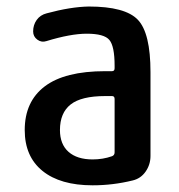

<svg xmlns="http://www.w3.org/2000/svg" viewBox="-20 -550 540 580"><path d="M297.9 -259.8Q225.6 -259.8 193.4 -234.4Q161.1 -209 161.1 -157.2Q161.1 -114.3 187 -91.3Q212.9 -68.4 259.8 -68.4Q291 -68.4 318.4 -78.1Q326.2 -81.1 326.2 -89.8V-251Q326.2 -259.8 318.4 -259.8ZM259.8 9.8Q162.1 9.8 108.4 -33.7Q54.7 -77.1 54.7 -157.2Q54.7 -243.2 115.2 -289.1Q175.8 -335 297.9 -335H318.4Q326.2 -335 326.2 -343.8V-351.6Q326.2 -410.2 310.5 -429.2Q294.9 -448.2 242.2 -448.2Q193.4 -448.2 120.1 -425.8Q105.5 -420.9 92.8 -430.2Q80.1 -439.5 80.1 -455.1Q80.1 -474.6 90.8 -489.7Q101.6 -504.9 121.1 -509.8Q193.4 -529.3 248 -530.3Q358.4 -530.3 396.5 -490.2Q434.6 -450.2 434.6 -332V-79.1Q434.6 -52.7 419.9 -31.7Q405.3 -10.7 380.9 -4.9Q321.3 9.8 259.8 9.8Z"/></svg>

Font: Rounded Mgen+ 1mn medium
Style: Regular
Weight: 500
Designer: [Source Han Sans]
Ryoko NISHIZUKA  (kana & ideographs); Paul D. Hunt (Latin, Greek & Cyrillic); Wenlong ZHANG  (bopomofo
Version: Version 1.059.20150602